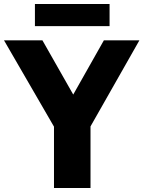

<svg xmlns="http://www.w3.org/2000/svg" viewBox="-51 -942 718 962"><path d="M219.5 0V-384L256.5 -243.5L-31 -740H161.5L340.5 -425H291.5L469.5 -740H647.5L365.5 -243.5L402.5 -381.5V0ZM124 -811V-922H498V-811Z"/></svg>

Font: Encode Sans SC SemiCondensed ExtraBold
Style: Regular
Weight: 800
Width: 4
Designer: Multiple Designers
Foundry: Impallari Type
Version: Version 3.002